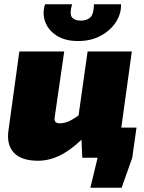

<svg xmlns="http://www.w3.org/2000/svg" viewBox="-20 -742 679 903"><path d="M392 -142H622L602 0L552 141H405L439 0H372ZM282 -500 237 -189Q235 -173 242 -167.5Q249 -162 260 -162Q284 -162 307 -173Q330 -184 367 -212L403 -126Q337 -53 278 -19.5Q219 14 159 14Q81 14 45.5 -23.5Q10 -61 20 -130L71 -500ZM600 -500 531 0H367L361 -134L342 -146L392 -500ZM422 -722H549Q551 -679 526 -639.5Q501 -600 455 -574.5Q409 -549 347 -549Q286 -549 246.5 -574.5Q207 -600 192.5 -639.5Q178 -679 192 -722H319Q306 -676 318.5 -660.5Q331 -645 360 -645Q389 -645 405 -660.5Q421 -676 422 -722Z"/></svg>

Font: Exo 2 Black
Style: Italic
Weight: 900
Italic angle: -8°
Designer: Natanael Gama
Foundry: Natanael Gama
Version: Version 2.010